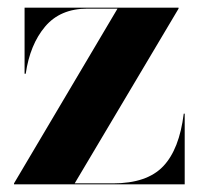

<svg xmlns="http://www.w3.org/2000/svg" viewBox="-20 -480 522 500"><path d="M207.5 -457.5Q137 -457.5 97.5 -410.8Q58 -364 47 -288H44V-460H445V-457.5L174.5 -2.5H274.5Q362.5 -2.5 404.8 -46.8Q447 -91 458.5 -184H461V0H16.5V-2.5L286 -457.5Z"/></svg>

Font: Bodoni* 72pt
Style: Bold
Weight: 700
Version: Version 2.3